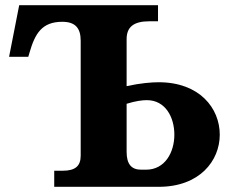

<svg xmlns="http://www.w3.org/2000/svg" viewBox="-20 -720 882 740"><path d="M15 -501H89L94 -518C115 -590 141 -636 220 -636C269 -636 291 -613 291 -563V-120C291 -80 270 -62 222 -62H189V0H592C749 0 827 -100 827 -201C827 -303 749 -403 592 -403C565 -403 523 -400 468 -388V-569C468 -616 495 -638 556 -638H589V-700H54ZM468 -135V-320C503 -331 529 -334 546 -334C617 -334 652 -269 652 -201C652 -133 616 -66 543 -66H524C486 -66 468 -88 468 -135Z"/></svg>

Font: LT Superior Serif ExtraBold
Style: Regular
Weight: 800
Designer: Daniel Lyons
Foundry: LyonsType
Version: Version 2.120;FEAKit 1.0